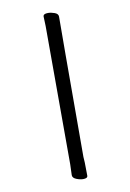

<svg xmlns="http://www.w3.org/2000/svg" viewBox="-98 -846 696 1024"><g transform="rotate(-10 250.0 -333.5)"><path d="M267.1 119.1Q251 119.1 231 111.1Q210.9 103 210.9 87.9L212.9 28.8L211.9 -719.2Q210 -751 210 -771Q210 -786.1 235.8 -786.1Q252.9 -786.1 272 -779.1Q291 -772 291 -756.8Q290 -720.2 289.1 2.9Q290 7.8 290 16.4Q290 24.9 291 33.2L292 105Q292 119.1 267.1 119.1Z"/></g></svg>

Font: LXGW WenKai Mono GB Screen
Style: Regular
Weight: 400
Monospace: yes
Designer: LXGW / Fontworks Inc.
Foundry: LXGW / Fontworks Inc.
Version: Version 1.510;January 18,2025